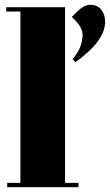

<svg xmlns="http://www.w3.org/2000/svg" viewBox="-20 -780 458 800"><path d="M6 -750H251V-18H307V0H10V-18H65V-732H6ZM294 -521 282 -534Q324 -580 324 -636Q324 -670 279 -709L301 -731Q330 -760 356 -760Q386 -760 402 -739.5Q418 -719 418 -690Q418 -609 294 -521Z"/></svg>

Font: Abril Fatface
Style: Regular
Weight: 400
Designer: Veronika Burian, Jos Scaglione
Foundry: TypeTogether
Version: Version 1.001